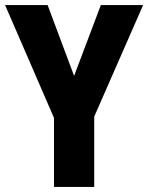

<svg xmlns="http://www.w3.org/2000/svg" viewBox="-20 -734 582 754"><path d="M271 -436 376 -714H542L350 -276V0H192V-271L0 -714H167Z"/></svg>

Font: Noto Sans Lao Condensed ExtraBold
Style: Regular
Weight: 800
Width: 3
Designer: Monotype Design Team
Foundry: Monotype Imaging Inc.
Version: Version 2.003; ttfautohint (v1.8.4.7-5d5b)